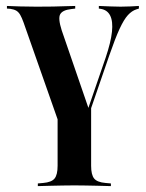

<svg xmlns="http://www.w3.org/2000/svg" viewBox="-20 -436 488 642"><path d="M229 183.9Q209.7 183.9 190.7 184.3Q171.8 184.7 151.6 185.1Q131.5 185.5 106.5 186.3V177.4L124.2 175.8Q152.4 173.4 162.5 160.9Q172.6 148.4 172.6 118.5V-116.9L249.2 8.1L284.7 -87.1V118.5Q284.7 148.4 294.8 160.9Q304.8 173.4 333.1 175.8L350.8 177.4V186.3Q326.6 185.5 306 185.1Q285.5 184.7 266.9 184.3Q248.4 183.9 229 183.9ZM209.7 68.5 58.9 -360.5Q53.2 -376.6 47.6 -386.3Q41.9 -396 34.3 -400.4Q26.6 -404.8 14.5 -406.5L3.2 -407.3V-416.1Q21.8 -415.3 46.8 -414.5Q71.8 -413.7 100 -413.7H103.2H105.6Q133.1 -413.7 157.3 -414.1Q181.5 -414.5 200 -415.3Q218.5 -416.1 231.5 -416.1V-407.3L217.7 -405.6Q189.5 -402.4 181.5 -388.7Q173.4 -375 186.3 -334.7L278.2 -67.7L270.2 -59.7L333.1 -242.7Q350.8 -295.2 354.4 -329.8Q358.1 -364.5 348.4 -383.9Q338.7 -403.2 316.1 -406.5L310.5 -407.3V-416.1Q332.3 -415.3 349.6 -414.5Q366.9 -413.7 383.1 -413.7Q401.6 -413.7 415.7 -414.5Q429.8 -415.3 444.4 -416.1V-407.3L436.3 -404.8Q421 -400 407.7 -385.5Q394.4 -371 379.8 -339.5Q365.3 -308.1 345.2 -250L235.5 68.5Z"/></svg>

Font: Playfair 144pt SemiCondensed
Style: Bold
Weight: 700
Width: 4
Designer: Claus Eggers Sørensen
Foundry: Claus Eggers Sørensen
Version: Version 2.203